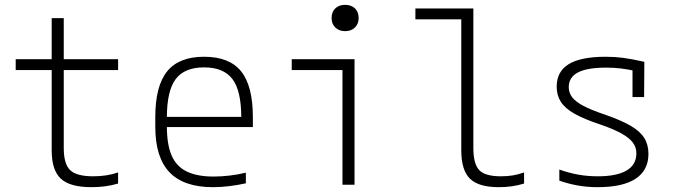

<svg xmlns="http://www.w3.org/2000/svg" viewBox="-20 -765 2790 795"><path d="M358 10Q270 10 232 -25Q194 -60 194 -143V-475H45V-520H194V-690H244V-520H469V-475H244V-152Q244 -86 270.5 -60.5Q297 -35 366 -35Q394 -35 420 -39Q446 -43 469 -51V-5Q442 3 414.5 6.5Q387 10 358 10Z M862 10Q741 10 682 -51.5Q623 -113 623 -240V-280Q623 -409 672 -469.5Q721 -530 825 -530Q930 -530 978.5 -469.5Q1027 -409 1027 -280V-239H648V-281H994L979 -265V-279Q979 -389 942.5 -437.5Q906 -486 825 -486Q744 -486 707.5 -437.5Q671 -389 671 -279V-241Q671 -167 690.5 -121.5Q710 -76 753 -55Q796 -34 864 -34Q896 -34 930.5 -38Q965 -42 998 -50V-6Q967 1 931.5 5.5Q896 10 862 10Z M1398 0V-475H1188V-520H1448V0ZM1409 -636Q1384 -636 1368.5 -651Q1353 -666 1353 -690Q1353 -716 1368.5 -730.5Q1384 -745 1409 -745Q1434 -745 1449.5 -730.5Q1465 -716 1465 -690Q1465 -666 1449.5 -651Q1434 -636 1409 -636Z M2045 10Q1962 10 1926 -25Q1890 -60 1890 -143V-685H1700V-730H1940V-152Q1940 -86 1964.5 -60.5Q1989 -35 2054 -35Q2082 -35 2105 -39Q2128 -43 2150 -51V-5Q2124 3 2098.5 6.5Q2073 10 2045 10Z M2455 10Q2411 10 2372 3Q2333 -4 2296 -17V-63Q2335 -49 2374 -42Q2413 -35 2455 -35Q2534 -35 2574.5 -59Q2615 -83 2615 -130Q2615 -155 2600.5 -174.5Q2586 -194 2553 -212.5Q2520 -231 2464 -250Q2398 -272 2359 -294Q2320 -316 2302.5 -343Q2285 -370 2285 -406Q2285 -469 2335 -499.5Q2385 -530 2488 -530Q2525 -530 2560 -525.5Q2595 -521 2648 -509L2647 -363H2599V-502L2625 -468Q2581 -478 2551.5 -481.5Q2522 -485 2490 -485Q2411 -485 2373 -465Q2335 -445 2335 -404Q2335 -381 2349 -362.5Q2363 -344 2395 -327Q2427 -310 2483 -291Q2550 -268 2590 -245Q2630 -222 2647.5 -194Q2665 -166 2665 -128Q2665 -60 2612 -25Q2559 10 2455 10Z"/></svg>

Font: M PLUS Code Latin SemiExpanded Light
Style: Regular
Weight: 300
Width: 6
Designer: Coji Morishita
Foundry: UNDERFOREST DESIGN
Version: Version 1.002; ttfautohint (v1.8.3)